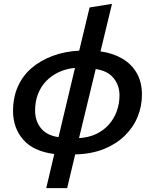

<svg xmlns="http://www.w3.org/2000/svg" viewBox="-20 -796 799 1001"><path d="M221 185 263 7Q154 -7 101 -68Q48 -129 48 -217Q48 -288 73 -344.5Q98 -401 144.5 -441Q191 -481 254.5 -504.5Q318 -528 393 -532L447 -757L564 -776L504 -528Q569 -519 617.5 -490.5Q666 -462 693 -415Q720 -368 720 -302Q720 -242 697.5 -187Q675 -132 630.5 -88.5Q586 -45 521.5 -19Q457 7 372 9L330 185ZM285 -81 371 -442Q326 -438 288 -420.5Q250 -403 222 -374.5Q194 -346 178.5 -307Q163 -268 163 -220Q163 -165 193.5 -127.5Q224 -90 285 -81ZM392 -76Q442 -79 480.5 -97Q519 -115 546.5 -145.5Q574 -176 588.5 -215.5Q603 -255 603 -299Q603 -351 572 -389Q541 -427 479 -436Z"/></svg>

Font: Ubuntu Sans SemiBold
Style: Italic
Weight: 600
Italic angle: -13.5°
Designer: Dalton Maag Ltd
Foundry: Dalton Maag Ltd
Version: Version 1.006